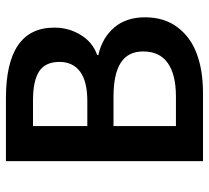

<svg xmlns="http://www.w3.org/2000/svg" viewBox="-48 -646 694 637"><g transform="rotate(-90 298.5 -327.0)"><path d="M83 0V-653.8H292Q525.9 -653.8 525.9 -493.2Q525.9 -445.3 501.5 -405.5Q477.1 -365.7 435.1 -351.1V-347.2Q491.7 -334.5 525.9 -294.9Q560.1 -255.4 560.1 -191.9Q560.1 -128.4 526.9 -84.5Q493.7 -40.5 438.2 -20.3Q382.8 0 309.1 0ZM199.2 -383.8H282.2Q348.1 -383.8 380.1 -408Q412.1 -432.1 412.1 -476.1Q412.1 -522.9 380.9 -543.5Q349.6 -564 284.2 -564H199.2ZM199.2 -89.8H296.9Q370.1 -89.8 408.4 -116.9Q446.8 -144 446.8 -198.2Q446.8 -249 409.2 -272.9Q371.6 -296.9 296.9 -296.9H199.2Z"/></g></svg>

Font: Toshiba Sans Medium
Style: Regular
Weight: 500
Designer: Paul D. Hunt
Foundry: Toshiba Corporation
Version: Version 2.020;PS 2.0;hotconv 1.0.86;makeotf.lib2.5.63406